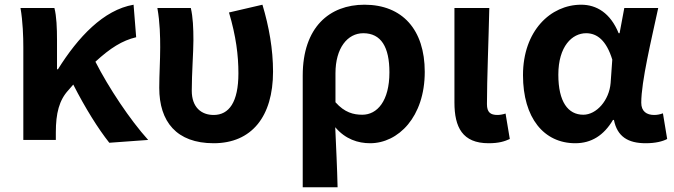

<svg xmlns="http://www.w3.org/2000/svg" viewBox="-20 -594 2860 815"><path d="M609 0C532 -85 441 -222 385 -332C448 -390 499 -422 558 -436L547 -574C419 -552 311 -436 226 -300H222V-423C222 -475 220 -525 211 -560H67C77 -503 79 -437 79 -393V0H217V-32C217 -113 231 -169 271 -212L291 -235C342 -135 397 -47 444 12Z M887 14C1048 14 1139 -99 1139 -290C1139 -385 1122 -481 1094 -574L952 -541C982 -440 992 -359 992 -283C992 -160 952 -106 887 -106C835 -106 794 -138 794 -209C794 -282 801 -373 801 -423C801 -475 799 -521 790 -560H648C659 -499 660 -437 660 -393C660 -335 656 -278 656 -221C656 -78 729 14 887 14Z M1265 201H1413C1411 114 1407 37 1403 -54C1446 -3 1500 14 1551 14C1670 14 1783 -97 1783 -289C1783 -468 1688 -574 1527 -574C1379 -574 1265 -479 1265 -273ZM1518 -107C1481 -107 1443 -116 1404 -160V-283C1404 -390 1455 -453 1522 -453C1598 -453 1633 -394 1633 -287C1633 -165 1581 -107 1518 -107Z M2054 14C2098 14 2122 6 2144 -4L2126 -112C2114 -108 2101 -106 2092 -106C2062 -106 2047 -117 2047 -152C2047 -257 2054 -423 2057 -560H1909V-159C1909 -54 1943 14 2054 14Z M2422 14C2490 14 2543 -19 2582 -85H2586C2600 -14 2646 14 2721 14C2763 14 2793 6 2812 -4L2794 -113C2781 -108 2768 -106 2757 -106C2725 -106 2702 -121 2702 -158C2702 -248 2745 -425 2774 -560H2630L2610 -453H2606C2571 -539 2512 -574 2447 -574C2317 -574 2200 -463 2200 -275C2200 -93 2289 14 2422 14ZM2456 -107C2391 -107 2350 -162 2350 -277C2350 -398 2409 -453 2468 -453C2515 -453 2554 -422 2579 -341L2572 -242C2566 -168 2512 -107 2456 -107Z"/></svg>

Font: Source Han Sans SC Bold
Style: Regular
Weight: 700
Designer: Ryoko NISHIZUKA (kana & ideographs); Paul D. Hunt (Latin, Greek & Cyrillic); Wenlong ZHANG (bopomofo); Sandoll Communica
Foundry: Adobe Systems Incorporated
Version: Version 1.001;PS 1.001;hotconv 1.0.78;makeotf.lib2.5.61930